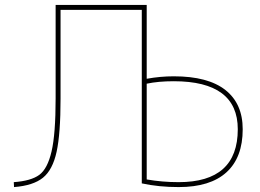

<svg xmlns="http://www.w3.org/2000/svg" viewBox="-20 -750 1057 780"><path d="M576 -21Q639 -10 706 -10Q946 -10 946 -225Q946 -420 686 -420Q623 -420 576 -410ZM576 -430Q631 -440 686 -440Q825 -440 895.5 -384.5Q966 -329 966 -225Q966 -110 900 -50Q834 10 706 10Q625 10 556 -5V-710H226V-350Q226 -207 210 -133.5Q194 -60 154.5 -28Q115 4 37 10L36 -10Q106 -15 139.5 -39.5Q173 -64 189.5 -135Q206 -206 206 -350V-730H576Z"/></svg>

Font: M PLUS 1p Thin
Style: Regular
Weight: 250
Version: Version 1.062